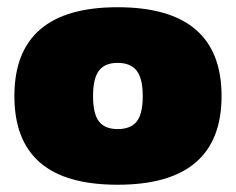

<svg xmlns="http://www.w3.org/2000/svg" viewBox="-20 -504 656 534"><path d="M307.1 9.8Q162.1 9.8 91.1 -52Q20 -113.8 20 -236.8Q20 -483.9 307.1 -483.9Q596.2 -483.9 596.2 -236.8Q596.2 9.8 307.1 9.8ZM307.1 -145Q343.8 -145 360.4 -166.3Q377 -187.5 377 -236.8Q377 -285.6 360.1 -307.4Q343.3 -329.1 307.1 -329.1Q271.5 -329.1 255.1 -307.4Q238.8 -285.6 238.8 -236.8Q238.8 -187.5 255.1 -166.3Q271.5 -145 307.1 -145Z"/></svg>

Font: Kanit ExtraBold
Style: Regular
Weight: 800
Designer: Katatrad Team
Foundry: CadsonDemak
Version: Version 1.000;PS 001.000;hotconv 1.0.88;makeotf.lib2.5.64775